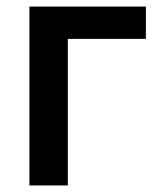

<svg xmlns="http://www.w3.org/2000/svg" viewBox="-20 -566 484 586"><path d="M425.3 -545.9V-447.3H187V0H69.8V-545.9Z"/></svg>

Font: Inter Cardless
Style: Medium
Weight: 500
Designer: Rasmus Andersson
Foundry: rsms
Version: Version 4.001;git-9221beed3